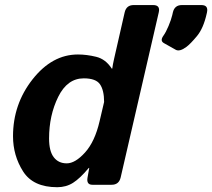

<svg xmlns="http://www.w3.org/2000/svg" viewBox="-20 -741 851 770"><path d="M32.2 -194.8Q32.2 -323.2 110.6 -422.9Q189 -522.5 292.5 -522.5Q327.6 -522.5 365.7 -513.2Q403.8 -503.9 428.2 -465.8H430.2Q432.1 -481 437.5 -504.9L480 -691.4Q486.8 -720.7 516.1 -720.7H594.2Q623.5 -720.7 616.7 -691.4L463.9 -29.3Q457 0 427.7 0H350.6Q325.7 0 331.1 -29.3L337.9 -67.4H335.9Q300.8 -25.4 272.9 -7.8Q245.1 9.8 209.5 9.8Q112.8 9.8 72.5 -53.7Q32.2 -117.2 32.2 -194.8ZM176.8 -185.5Q176.8 -134.8 195.6 -110.4Q214.4 -85.9 247.6 -85.9Q281.7 -85.9 321 -129.4Q360.4 -172.9 379.4 -254.9L397.5 -332Q397.5 -378.9 381.1 -402.8Q364.7 -426.8 315.9 -426.8Q250 -426.8 213.4 -352.5Q176.8 -278.3 176.8 -185.5ZM637.7 -567.9Q620.6 -577.1 635.3 -597.7Q645.5 -611.8 656 -637Q666.5 -662.1 670.9 -680.7L673.3 -691.4Q680.2 -720.7 709.5 -720.7H787.6Q816.4 -720.7 810.1 -691.4L809.1 -687Q795.9 -627.4 769.8 -596.2Q743.7 -564.9 728 -553.2Q701.2 -533.2 685.5 -541Z"/></svg>

Font: Istok
Style: Bold Italic
Weight: 700
Italic angle: -13°
Designer: Andrey V. Panov
Foundry: Andrey V. Panov
Version: Version 1.0.3